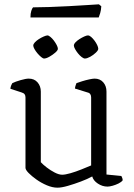

<svg xmlns="http://www.w3.org/2000/svg" viewBox="-20 -864 619 889"><path d="M246 5Q223 5 197 -6Q171 -17 148.5 -33Q126 -49 112 -63.5Q98 -78 98 -87V-413Q98 -422 94 -427.5Q90 -433 80 -436L28 -453Q29 -462 32 -469Q35 -476 37 -479Q51 -486 75.5 -493Q100 -500 113 -500Q139 -500 154 -482.5Q169 -465 169 -440V-113Q179 -102 196.5 -88.5Q214 -75 233.5 -65Q253 -55 268 -55Q282 -55 306.5 -62Q331 -69 357 -79.5Q383 -90 402 -98V-413Q402 -422 398 -428Q394 -434 385 -436L327 -454Q328 -463 330.5 -469.5Q333 -476 334 -479Q345 -483 361 -488Q377 -493 393.5 -496.5Q410 -500 418 -500Q443 -500 458 -483Q473 -466 473 -440V-56L542 -49Q544 -45 546 -40Q548 -35 548 -29Q542 -21 529 -14.5Q516 -8 501.5 -4Q487 0 478 0Q454 0 433 -14Q412 -28 407 -47Q385 -35 354.5 -23.5Q324 -12 294.5 -3.5Q265 5 246 5ZM373 -593Q367 -593 358 -600Q349 -607 341 -617Q333 -627 327.5 -637Q322 -647 322 -653Q322 -660 329.5 -668Q337 -676 348 -683Q359 -690 370 -695Q381 -700 387 -700Q394 -700 402 -693Q410 -686 417.5 -676Q425 -666 430 -655.5Q435 -645 435 -638Q435 -631 423.5 -620Q412 -609 397.5 -601Q383 -593 373 -593ZM184 -593Q179 -593 170.5 -600Q162 -607 153.5 -617Q145 -627 139.5 -637Q134 -647 134 -653Q134 -660 141.5 -668Q149 -676 160 -683Q171 -690 182.5 -695Q194 -700 200 -700Q205 -700 213.5 -693Q222 -686 229.5 -676Q237 -666 242.5 -655.5Q248 -645 248 -638Q248 -631 236 -620.5Q224 -610 209 -601.5Q194 -593 184 -593ZM121 -783Q121 -802 125 -814Q129 -826 133 -830Q164 -830 208.5 -831.5Q253 -833 299 -835.5Q345 -838 383 -840.5Q421 -843 438 -844L449 -835Q448 -817 444 -803.5Q440 -790 437 -783Z"/></svg>

Font: Texturina 12pt ExtraLight
Style: Regular
Weight: 250
Designer: Guillermo Torres Carreño
Foundry: Omnibus-Type
Version: Version 1.002